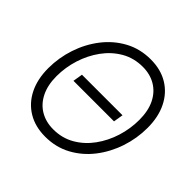

<svg xmlns="http://www.w3.org/2000/svg" viewBox="-184 -919 1110 1110"><g transform="rotate(45 371.0 -364.0)"><path d="M558.1 -393.6 548.3 -334H216.8L226.6 -393.6ZM329.6 10.3Q247.6 10.3 187.5 -25.9Q127.4 -62 94.7 -127.9Q62 -193.8 62 -282.7Q62 -368.2 89.1 -449.5Q116.2 -530.8 166.7 -595.9Q217.3 -661.1 288.1 -699.5Q358.9 -737.8 445.8 -737.8Q527.3 -737.8 587.2 -701.7Q647 -665.5 679.7 -599.6Q712.4 -533.7 712.4 -444.8Q712.4 -358.9 685.3 -277.6Q658.2 -196.3 607.9 -131.3Q557.6 -66.4 487.1 -28.1Q416.5 10.3 329.6 10.3ZM332.5 -52.7Q404.8 -52.7 462.6 -86.2Q520.5 -119.6 561.5 -176Q602.5 -232.4 624.3 -301.8Q646 -371.1 646 -443.4Q646 -517.1 620.6 -568.6Q595.2 -620.1 549.3 -647.5Q503.4 -674.8 443.4 -674.8Q370.6 -674.8 312.5 -641.1Q254.4 -607.4 213.4 -551Q172.4 -494.6 150.4 -425.3Q128.4 -356 128.4 -283.7Q128.4 -210.9 154.1 -159.2Q179.7 -107.4 225.6 -80.1Q271.5 -52.7 332.5 -52.7Z"/></g></svg>

Font: Inter 24pt Light
Style: Italic
Weight: 300
Italic angle: -9.3988°
Designer: Rasmus Andersson
Foundry: rsms
Version: Version 4.001;git-66647c0bb